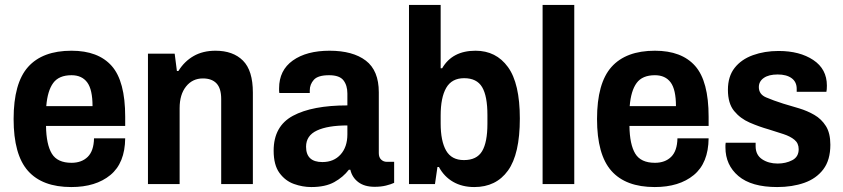

<svg xmlns="http://www.w3.org/2000/svg" viewBox="-20 -744 3408 776"><path d="M268 12Q151 12 93 -53.5Q35 -119 35 -263Q35 -408 93.5 -473.5Q152 -539 269 -539Q377 -539 431.5 -477.5Q486 -416 486 -272V-235H166Q167 -160 189.5 -123Q212 -86 269 -86Q310 -86 334.5 -110Q359 -134 360 -185H486Q485 -85 426 -36.5Q367 12 268 12ZM167 -315H354Q354 -382 332.5 -411Q311 -440 269 -440Q218 -440 195 -408.5Q172 -377 167 -315Z M578 0V-527H686L695 -457H701Q725 -496 762.5 -517.5Q800 -539 851 -539Q922 -539 962 -499Q1002 -459 1002 -370V0H874V-344Q874 -387 855 -407Q836 -427 800 -427Q758 -427 732 -394.5Q706 -362 706 -307V0Z M1238 12Q1203 12 1168 -0.5Q1133 -13 1109.5 -45Q1086 -77 1086 -135Q1086 -234 1164 -276Q1242 -318 1384 -318V-366Q1384 -399 1368 -419.5Q1352 -440 1310 -440Q1265 -440 1248.5 -421.5Q1232 -403 1232 -379V-368H1109Q1108 -372 1108 -376.5Q1108 -381 1108 -387Q1108 -460 1163.5 -499.5Q1219 -539 1312 -539Q1406 -539 1458.5 -499Q1511 -459 1511 -371V-125Q1511 -108 1520.5 -99Q1530 -90 1543 -90H1573V-5Q1560 1 1540 6Q1520 11 1494 11Q1453 11 1428 -8Q1403 -27 1396 -58H1390Q1367 -28 1331 -8Q1295 12 1238 12ZM1283 -89Q1329 -89 1356.5 -119.5Q1384 -150 1384 -201V-237Q1305 -237 1261 -216.5Q1217 -196 1217 -151Q1217 -89 1283 -89Z M1897 12Q1848 12 1811.5 -9Q1775 -30 1754 -69H1748L1738 0H1633V-724H1761V-468H1767Q1808 -539 1902 -539Q1985 -539 2033 -473Q2081 -407 2081 -265Q2081 -121 2033 -54.5Q1985 12 1897 12ZM1855 -97Q1907 -97 1928.5 -133Q1950 -169 1950 -244V-279Q1950 -356 1928.5 -392Q1907 -428 1856 -428Q1806 -428 1783.5 -389Q1761 -350 1761 -277V-245Q1761 -174 1783 -135.5Q1805 -97 1855 -97Z M2173 0V-724H2301V0Z M2626 12Q2509 12 2451 -53.5Q2393 -119 2393 -263Q2393 -408 2451.5 -473.5Q2510 -539 2627 -539Q2735 -539 2789.5 -477.5Q2844 -416 2844 -272V-235H2524Q2525 -160 2547.5 -123Q2570 -86 2627 -86Q2668 -86 2692.5 -110Q2717 -134 2718 -185H2844Q2843 -85 2784 -36.5Q2725 12 2626 12ZM2525 -315H2712Q2712 -382 2690.5 -411Q2669 -440 2627 -440Q2576 -440 2553 -408.5Q2530 -377 2525 -315Z M3121 12Q3017 12 2964.5 -32.5Q2912 -77 2912 -148Q2912 -153 2912 -158Q2912 -163 2913 -167H3034Q3034 -163 3034 -160Q3034 -157 3034 -153Q3034 -118 3060 -100.5Q3086 -83 3123 -83Q3156 -83 3182 -96.5Q3208 -110 3208 -141Q3208 -165 3191 -179Q3174 -193 3146.5 -202Q3119 -211 3087 -221Q3048 -232 3010 -248.5Q2972 -265 2947 -295.5Q2922 -326 2922 -381Q2922 -435 2949 -469.5Q2976 -504 3023 -521Q3070 -538 3127 -538Q3212 -538 3267 -501.5Q3322 -465 3322 -398Q3322 -391 3321.5 -383.5Q3321 -376 3320 -373H3200V-385Q3200 -413 3179.5 -428Q3159 -443 3123 -443Q3087 -443 3067 -429Q3047 -415 3047 -392Q3047 -363 3076 -350.5Q3105 -338 3146 -325Q3177 -316 3210 -306Q3243 -296 3271.5 -279.5Q3300 -263 3318 -234.5Q3336 -206 3336 -159Q3336 -97 3307.5 -59.5Q3279 -22 3230.5 -5Q3182 12 3121 12Z"/></svg>

Font: Archivo SemiCondensed
Style: Bold
Weight: 680
Width: 4
Designer: Hector Gatti
Foundry: Omnibus-Type
Version: Version 2.001; ttfautohint (v1.8.3)